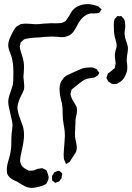

<svg xmlns="http://www.w3.org/2000/svg" viewBox="-20 -872 643 935"><path d="M474 -827Q474 -825 473 -824Q472 -823 471 -822Q470 -820 468 -816.5Q466 -813 463 -809Q461 -808 456 -808Q451 -808 448 -807Q441 -806 436 -806.5Q431 -807 427 -807Q421 -807 411.5 -804Q402 -801 396 -797Q378 -784 369 -770Q362 -761 356 -748Q346 -729 337.5 -717.5Q329 -706 316 -699Q301 -691 280 -691Q271 -691 255 -693L231 -694Q218 -694 192 -692Q173 -689 152 -689Q122 -687 107 -683L97 -680Q95 -679 92.5 -676Q90 -673 88 -672L81 -666Q79 -660 79 -655Q76 -646 76 -645Q76 -642 78 -634Q80 -624 82.5 -616.5Q85 -609 87 -604Q97 -572 97 -548L96 -523Q94 -505 94 -497Q95 -488 96.5 -474.5Q98 -461 98 -453Q98 -440 96 -434Q93 -425 86.5 -413Q80 -401 77 -394Q65 -364 65 -348Q65 -326 81 -286Q86 -274 89 -264Q97 -243 97 -214Q97 -184 85 -134Q78 -104 78 -94Q78 -76 87 -64Q95 -53 113 -45Q115 -44 117.5 -42.5Q120 -41 123 -41H129Q140 -41 144 -42Q148 -43 154 -46Q160 -49 165 -50L178 -52L186 -53L196 -48Q197 -47 201.5 -45.5Q206 -44 208 -39Q213 -26 215.5 -17Q218 -8 216 1Q215 4 213.5 6.5Q212 9 211 12Q210 14 209 17Q208 20 206 22Q204 25 199 27Q194 29 192 30Q188 33 171 37Q149 43 135 43Q127 43 123 42Q108 40 90.5 29Q73 18 64 13Q61 12 48.5 6Q36 0 27.5 -8Q19 -16 15 -26Q14 -29 14 -36L13 -47Q13 -67 25 -103Q35 -140 35 -170Q35 -206 37 -225Q38 -232 39.5 -243.5Q41 -255 41 -262Q41 -276 31 -316Q30 -322 25 -342.5Q20 -363 20 -376Q20 -394 32 -426Q41 -452 43 -462Q45 -475 45 -501Q46 -519 44 -554Q40 -586 35 -599Q32 -607 26 -623.5Q20 -640 20 -651Q20 -665 25 -678.5Q30 -692 40 -712Q42 -716 48 -726.5Q54 -737 60 -742Q62 -744 64 -745Q66 -746 68 -747Q70 -748 74 -750.5Q78 -753 80 -754L91 -756L104 -757L127 -756Q143 -754 152 -754Q172 -754 193 -757Q219 -759 233 -759Q239 -759 247 -758.5Q255 -758 265 -759Q274 -759 279 -760Q287 -762 299 -769Q301 -771 303 -774.5Q305 -778 307 -780L319 -798Q326 -814 335 -823Q348 -838 367.5 -845Q387 -852 407 -852Q418 -852 436 -848Q455 -843 458 -841Q460 -840 462 -838Q464 -836 466 -834Q467 -833 469.5 -831.5Q472 -830 474 -827ZM597 -575Q598 -569 599 -561Q600 -553 600 -542Q600 -517 583 -491Q571 -475 558 -469Q551 -464 548 -464Q545 -463 538.5 -462.5Q532 -462 527 -463Q524 -464 520.5 -466.5Q517 -469 516 -470Q515 -470 512.5 -471.5Q510 -473 509 -474Q507 -475 505.5 -478.5Q504 -482 503 -484L498 -492Q498 -494 499.5 -497.5Q501 -501 502 -503Q503 -505 503.5 -508.5Q504 -512 505 -513Q506 -515 509.5 -517Q513 -519 514 -520Q525 -528 533 -536Q538 -538 539 -541L541 -552Q543 -558 543 -562Q543 -570 541 -582Q539 -596 539 -602Q539 -609 543 -627Q544 -630 546 -637Q548 -644 548 -650Q548 -659 544.5 -672Q541 -685 539 -692Q534 -712 534 -752Q534 -759 536 -771L538 -779Q539 -782 546 -787Q549 -792 552 -794L560 -793Q562 -793 566 -793.5Q570 -794 572 -793L577 -786Q585 -779 585 -777Q587 -773 588 -767Q589 -761 589 -758Q590 -755 590 -748Q590 -739 588 -726Q586 -713 587 -705L589 -689Q589 -687 595 -670Q603 -648 603 -637Q603 -628 601 -614.5Q599 -601 598 -595ZM456 -527Q462 -521 463 -518Q463 -515 460.5 -511Q458 -507 455 -504Q445 -497 441 -495Q437 -493 430 -493Q426 -492 415 -490.5Q404 -489 398 -486Q386 -482 373 -471.5Q360 -461 354 -456L335 -441L328 -435L326 -424Q323 -415 323 -413Q323 -412 326 -403Q329 -392 336 -381Q343 -370 345 -366L352 -354Q355 -345 355 -336Q355 -328 354 -322Q353 -316 352 -311Q348 -297 348 -289Q347 -283 347.5 -277Q348 -271 347 -265Q347 -249 346 -241Q344 -221 346 -203Q348 -189 350 -183Q354 -161 354 -152Q354 -147 352 -137Q349 -127 336 -110L324 -91Q322 -89 321 -86.5Q320 -84 318 -82L311 -79Q310 -78 306 -75.5Q302 -73 301 -74Q300 -75 300 -76.5Q300 -78 299 -79Q298 -82 295 -88Q292 -94 291 -100Q290 -107 290 -120Q290 -132 292 -154Q294 -170 294 -177Q296 -199 296 -211Q296 -225 295 -232Q294 -244 290 -266L286 -294Q285 -304 285 -322Q285 -352 282 -367Q270 -410 270 -437Q270 -469 284 -484Q290 -493 292 -495Q300 -503 313 -508.5Q326 -514 329 -516Q359 -530 375.5 -536.5Q392 -543 410 -543Q414 -543 420.5 -543.5Q427 -544 432 -543Q436 -542 439 -540.5Q442 -539 444 -538Q445 -538 447 -537Q449 -536 452 -534Q453 -533 454.5 -530.5Q456 -528 456 -527ZM283 -27V-25Q283 -20 281 -16Q281 -8 280 -5Q279 -2 273 4Q272 6 270.5 8Q269 10 268 12Q266 13 262.5 13.5Q259 14 257 15Q256 15 253.5 17Q251 19 249 18Q248 18 245.5 16Q243 14 242 13Q241 12 238 10Q235 8 233 5L234 0Q234 -3 233.5 -8.5Q233 -14 234 -17Q235 -19 239 -23Q240 -25 242 -29Q244 -33 246 -34L252 -36Q253 -36 258 -38.5Q263 -41 270 -39L279 -31Q283 -27 283 -27Z"/></svg>

Font: Rubik-Burned
Style: Regular
Weight: 400
Designer: NaN (generative design), Hubert & Fischer (Rubik source font outlines)
Foundry: NaN, Hubert & Fischer
Version: Version 1.000